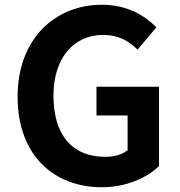

<svg xmlns="http://www.w3.org/2000/svg" viewBox="-20 -774 757 808"><path d="M409 14C511 14 599 -26 649 -75V-409H386V-288H517V-142C496 -124 460 -114 424 -114C279 -114 205 -211 205 -372C205 -531 291 -627 414 -627C481 -627 523 -600 559 -565L638 -659C590 -708 516 -754 409 -754C212 -754 54 -611 54 -367C54 -120 207 14 409 14Z"/></svg>

Font: Kinto Sans
Style: Bold
Weight: 700
Designer: Authors: Ryoko NISHIZUKA  (kana & ideographs); Paul D. Hunt (Latin, Greek & Cyrillic); Wenlong ZHANG  (bopomofo); Sandol
Foundry: Adobe Systems Incorporated, ookami Inc.
Version: Version 0.001